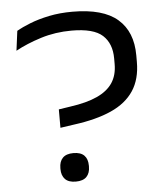

<svg xmlns="http://www.w3.org/2000/svg" viewBox="-49 -694 643 748"><g transform="rotate(-5 272.0 -320.0)"><path d="M176 -204V-276L221.5 -283Q286 -292 327 -310.8Q368 -329.5 388 -359.5Q408 -389.5 408 -433V-455Q408 -513.5 373 -545.5Q338 -577.5 252 -577.5Q188.5 -577.5 131.8 -559.8Q75 -542 31.5 -518L41.5 -595Q63 -607.5 95.2 -620.2Q127.5 -633 169.8 -641.8Q212 -650.5 261.5 -650.5Q381.5 -650.5 438.2 -601.2Q495 -552 495 -459.5V-434Q495 -366.5 465 -321.2Q435 -276 376.2 -249.8Q317.5 -223.5 230.5 -212ZM217.5 10Q189.5 10 175.8 -4.2Q162 -18.5 162 -44V-47.5Q162 -73.5 175.8 -87.5Q189.5 -101.5 217.5 -101.5Q246 -101.5 259.8 -87.5Q273.5 -73.5 273.5 -47.5V-44Q273.5 -18.5 259.8 -4.2Q246 10 217.5 10Z"/></g></svg>

Font: Anek Gujarati SemiExpanded
Style: Regular
Weight: 400
Width: 6
Designer: Mrunmayee Ghaisas (Gujarati), Yesha Goshar (Latin)
Foundry: Ek Type
Version: Version 1.003